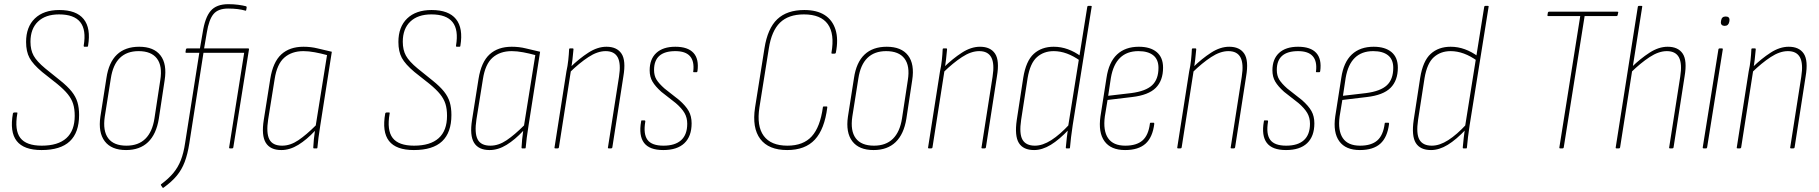

<svg xmlns="http://www.w3.org/2000/svg" viewBox="-20 -711 8717 920"><path d="M179 8Q94 8 60 -35.5Q26 -79 42 -168Q44 -172 48 -172H60Q65 -172 63 -167Q49 -87 77.5 -50Q106 -13 180 -13Q258 -13 298 -49Q338 -85 338 -156Q338 -189 330.5 -213Q323 -237 305 -259.5Q287 -282 254 -309L182 -366Q138 -403 121.5 -433.5Q105 -464 105 -510Q105 -582 147 -622.5Q189 -663 264 -663Q346 -663 381 -619.5Q416 -576 402 -492Q402 -487 397 -487H384Q381 -487 381 -492Q394 -568 364.5 -605Q335 -642 263 -642Q198 -642 162 -607.5Q126 -573 126 -511Q126 -472 141 -444.5Q156 -417 197 -383L269 -325Q304 -297 323.5 -272.5Q343 -248 351 -221.5Q359 -195 359 -160Q359 -76 314.5 -34Q270 8 179 8Z M584 8Q514 8 482 -34Q450 -76 461 -152L490 -337Q501 -412 540.5 -449.5Q580 -487 647 -487Q717 -487 749 -445.5Q781 -404 769 -327L741 -142Q729 -68 689.5 -30Q650 8 584 8ZM586 -13Q643 -13 676.5 -46Q710 -79 720 -143L748 -327Q759 -395 732 -430.5Q705 -466 644 -466Q588 -466 554.5 -433.5Q521 -401 511 -335L482 -152Q472 -84 498.5 -48.5Q525 -13 586 -13Z M955 -458 887 -23Q879 28 865 65Q851 102 827 131Q803 160 764 188Q761 191 759 188L751 176Q750 172 753 171Q788 145 810.5 118Q833 91 846.5 56.5Q860 22 867 -26L935 -458H872Q868 -458 869 -463L871 -475Q872 -479 877 -479H938L951 -554Q962 -627 989.5 -659Q1017 -691 1074 -691Q1100 -691 1122 -688Q1144 -685 1159 -681Q1162 -680 1162 -675L1160 -664Q1160 -659 1156 -660Q1139 -665 1118.5 -667.5Q1098 -670 1073 -670Q1025 -670 1003 -643.5Q981 -617 971 -555L958 -479H1169Q1174 -479 1173 -474L1098 -5Q1097 0 1092 0H1082Q1077 0 1078 -5L1150 -458Z M1328 8Q1275 8 1253.5 -27Q1232 -62 1244 -137L1275 -333Q1288 -414 1328 -450.5Q1368 -487 1434 -487Q1470 -487 1502 -479Q1534 -471 1570 -463L1515 -112Q1509 -75 1506 -50.5Q1503 -26 1501 -4Q1501 0 1498 0H1484Q1481 0 1481 -4Q1482 -23 1484 -44Q1486 -65 1489 -84Q1450 -42 1409.5 -17Q1369 8 1328 8ZM1332 -13Q1371 -13 1409.5 -39Q1448 -65 1493 -110L1547 -447Q1518 -455 1488.5 -460.5Q1459 -466 1434 -466Q1378 -466 1342.5 -435Q1307 -404 1296 -332L1265 -139Q1255 -74 1270.5 -43.5Q1286 -13 1332 -13Z M1963 8Q1878 8 1844 -35.5Q1810 -79 1826 -168Q1828 -172 1832 -172H1844Q1849 -172 1847 -167Q1833 -87 1861.5 -50Q1890 -13 1964 -13Q2042 -13 2082 -49Q2122 -85 2122 -156Q2122 -189 2114.5 -213Q2107 -237 2089 -259.5Q2071 -282 2038 -309L1966 -366Q1922 -403 1905.5 -433.5Q1889 -464 1889 -510Q1889 -582 1931 -622.5Q1973 -663 2048 -663Q2130 -663 2165 -619.5Q2200 -576 2186 -492Q2186 -487 2181 -487H2168Q2165 -487 2165 -492Q2178 -568 2148.5 -605Q2119 -642 2047 -642Q1982 -642 1946 -607.5Q1910 -573 1910 -511Q1910 -472 1925 -444.5Q1940 -417 1981 -383L2053 -325Q2088 -297 2107.5 -272.5Q2127 -248 2135 -221.5Q2143 -195 2143 -160Q2143 -76 2098.5 -34Q2054 8 1963 8Z M2326 8Q2273 8 2251.5 -27Q2230 -62 2242 -137L2273 -333Q2286 -414 2326 -450.5Q2366 -487 2432 -487Q2468 -487 2500 -479Q2532 -471 2568 -463L2513 -112Q2507 -75 2504 -50.5Q2501 -26 2499 -4Q2499 0 2496 0H2482Q2479 0 2479 -4Q2480 -23 2482 -44Q2484 -65 2487 -84Q2448 -42 2407.5 -17Q2367 8 2326 8ZM2330 -13Q2369 -13 2407.5 -39Q2446 -65 2491 -110L2545 -447Q2516 -455 2486.5 -460.5Q2457 -466 2432 -466Q2376 -466 2340.5 -435Q2305 -404 2294 -332L2263 -139Q2253 -74 2268.5 -43.5Q2284 -13 2330 -13Z M2897 0Q2892 0 2893 -4L2946 -343Q2956 -406 2940 -436Q2924 -466 2882 -466Q2843 -466 2799.5 -437.5Q2756 -409 2710 -364L2713 -389Q2755 -430 2799 -458.5Q2843 -487 2886 -487Q2936 -487 2958 -454Q2980 -421 2967 -345L2914 -4Q2913 0 2908 0ZM2641 0Q2636 0 2637 -4L2694 -368Q2700 -395 2703 -423Q2706 -451 2707 -475Q2707 -479 2711 -479H2725Q2728 -479 2728 -475Q2726 -451 2723 -425.5Q2720 -400 2716 -380V-375L2658 -4Q2657 0 2652 0Z M3158 8Q3092 8 3066 -26.5Q3040 -61 3052 -129Q3052 -134 3055 -134H3068Q3073 -134 3072 -128Q3062 -69 3082.5 -41Q3103 -13 3159 -13Q3215 -13 3244 -39.5Q3273 -66 3273 -118Q3273 -147 3260 -169.5Q3247 -192 3218 -217L3149 -271Q3120 -297 3106.5 -320Q3093 -343 3093 -374Q3093 -428 3125 -457.5Q3157 -487 3216 -487Q3276 -487 3303 -457.5Q3330 -428 3322 -370Q3321 -365 3318 -365H3305Q3300 -365 3302 -370Q3313 -466 3216 -466Q3114 -466 3114 -376Q3114 -349 3125.5 -330Q3137 -311 3164 -287L3234 -232Q3266 -204 3280 -179Q3294 -154 3294 -120Q3294 -58 3259.5 -25Q3225 8 3158 8Z M3752 8Q3663 8 3623 -45Q3583 -98 3598 -196L3643 -479Q3658 -575 3704.5 -619Q3751 -663 3834 -663Q3894 -663 3931.5 -639Q3969 -615 3983.5 -569Q3998 -523 3985 -458Q3984 -454 3979 -454H3967Q3963 -454 3964 -458Q3980 -549 3946.5 -595.5Q3913 -642 3832 -642Q3758 -642 3717.5 -602.5Q3677 -563 3664 -479L3619 -197Q3605 -107 3639.5 -60Q3674 -13 3753 -13Q3829 -13 3869.5 -57.5Q3910 -102 3923 -197Q3923 -201 3928 -201H3940Q3945 -201 3944 -196Q3931 -92 3884.5 -42Q3838 8 3752 8Z M4166 8Q4096 8 4064 -34Q4032 -76 4043 -152L4072 -337Q4083 -412 4122.5 -449.5Q4162 -487 4229 -487Q4299 -487 4331 -445.5Q4363 -404 4351 -327L4323 -142Q4311 -68 4271.5 -30Q4232 8 4166 8ZM4168 -13Q4225 -13 4258.5 -46Q4292 -79 4302 -143L4330 -327Q4341 -395 4314 -430.5Q4287 -466 4226 -466Q4170 -466 4136.5 -433.5Q4103 -401 4093 -335L4064 -152Q4054 -84 4080.5 -48.5Q4107 -13 4168 -13Z M4687 0Q4682 0 4683 -4L4736 -343Q4746 -406 4730 -436Q4714 -466 4672 -466Q4633 -466 4589.5 -437.5Q4546 -409 4500 -364L4503 -389Q4545 -430 4589 -458.5Q4633 -487 4676 -487Q4726 -487 4748 -454Q4770 -421 4757 -345L4704 -4Q4703 0 4698 0ZM4431 0Q4426 0 4427 -4L4484 -368Q4490 -395 4493 -423Q4496 -451 4497 -475Q4497 -479 4501 -479H4515Q4518 -479 4518 -475Q4516 -451 4513 -425.5Q4510 -400 4506 -380V-375L4448 -4Q4447 0 4442 0Z M4935 8Q4883 8 4862 -26Q4841 -60 4852 -136L4883 -338Q4896 -419 4933.5 -453Q4971 -487 5029 -487Q5064 -487 5097 -475Q5130 -463 5161 -440L5157 -419Q5092 -466 5029 -466Q4981 -466 4948.5 -437Q4916 -408 4904 -337L4873 -137Q4863 -70 4879.5 -41.5Q4896 -13 4939 -13Q4976 -13 5017.5 -39.5Q5059 -66 5105 -116L5102 -91Q5056 -42 5015 -17Q4974 8 4935 8ZM5090 0Q5087 0 5087 -4Q5089 -27 5092 -53Q5095 -79 5098 -99V-104L5190 -679Q5191 -683 5196 -683H5207Q5212 -683 5211 -679L5120 -111Q5115 -79 5112 -52.5Q5109 -26 5107 -4Q5107 0 5104 0Z M5371 8Q5303 8 5272.5 -34Q5242 -76 5253 -153L5282 -338Q5293 -413 5332.5 -450Q5372 -487 5437 -487Q5492 -487 5522.5 -461.5Q5553 -436 5553 -387Q5553 -325 5518 -290Q5483 -255 5404 -246L5287 -232L5274 -153Q5265 -85 5289.5 -49Q5314 -13 5372 -13Q5426 -13 5454.5 -38Q5483 -63 5490 -119Q5490 -123 5494 -123H5507Q5511 -123 5511 -118Q5503 -53 5469 -22.5Q5435 8 5371 8ZM5290 -252 5401 -265Q5470 -274 5500.5 -302.5Q5531 -331 5531 -386Q5531 -426 5506 -446Q5481 -466 5435 -466Q5380 -466 5347 -434Q5314 -402 5303 -338Z M5881 0Q5876 0 5877 -4L5930 -343Q5940 -406 5924 -436Q5908 -466 5866 -466Q5827 -466 5783.5 -437.5Q5740 -409 5694 -364L5697 -389Q5739 -430 5783 -458.5Q5827 -487 5870 -487Q5920 -487 5942 -454Q5964 -421 5951 -345L5898 -4Q5897 0 5892 0ZM5625 0Q5620 0 5621 -4L5678 -368Q5684 -395 5687 -423Q5690 -451 5691 -475Q5691 -479 5695 -479H5709Q5712 -479 5712 -475Q5710 -451 5707 -425.5Q5704 -400 5700 -380V-375L5642 -4Q5641 0 5636 0Z M6142 8Q6076 8 6050 -26.5Q6024 -61 6036 -129Q6036 -134 6039 -134H6052Q6057 -134 6056 -128Q6046 -69 6066.5 -41Q6087 -13 6143 -13Q6199 -13 6228 -39.5Q6257 -66 6257 -118Q6257 -147 6244 -169.5Q6231 -192 6202 -217L6133 -271Q6104 -297 6090.5 -320Q6077 -343 6077 -374Q6077 -428 6109 -457.5Q6141 -487 6200 -487Q6260 -487 6287 -457.5Q6314 -428 6306 -370Q6305 -365 6302 -365H6289Q6284 -365 6286 -370Q6297 -466 6200 -466Q6098 -466 6098 -376Q6098 -349 6109.5 -330Q6121 -311 6148 -287L6218 -232Q6250 -204 6264 -179Q6278 -154 6278 -120Q6278 -58 6243.5 -25Q6209 8 6142 8Z M6496 8Q6428 8 6397.5 -34Q6367 -76 6378 -153L6407 -338Q6418 -413 6457.5 -450Q6497 -487 6562 -487Q6617 -487 6647.5 -461.5Q6678 -436 6678 -387Q6678 -325 6643 -290Q6608 -255 6529 -246L6412 -232L6399 -153Q6390 -85 6414.5 -49Q6439 -13 6497 -13Q6551 -13 6579.5 -38Q6608 -63 6615 -119Q6615 -123 6619 -123H6632Q6636 -123 6636 -118Q6628 -53 6594 -22.5Q6560 8 6496 8ZM6415 -252 6526 -265Q6595 -274 6625.5 -302.5Q6656 -331 6656 -386Q6656 -426 6631 -446Q6606 -466 6560 -466Q6505 -466 6472 -434Q6439 -402 6428 -338Z M6837 8Q6785 8 6764 -26Q6743 -60 6754 -136L6785 -338Q6798 -419 6835.5 -453Q6873 -487 6931 -487Q6966 -487 6999 -475Q7032 -463 7063 -440L7059 -419Q6994 -466 6931 -466Q6883 -466 6850.5 -437Q6818 -408 6806 -337L6775 -137Q6765 -70 6781.5 -41.5Q6798 -13 6841 -13Q6878 -13 6919.5 -39.5Q6961 -66 7007 -116L7004 -91Q6958 -42 6917 -17Q6876 8 6837 8ZM6992 0Q6989 0 6989 -4Q6991 -27 6994 -53Q6997 -79 7000 -99V-104L7092 -679Q7093 -683 7098 -683H7109Q7114 -683 7113 -679L7022 -111Q7017 -79 7014 -52.5Q7011 -26 7009 -4Q7009 0 7006 0Z M7456 0Q7451 0 7452 -5L7552 -634H7398Q7394 -634 7395 -639L7397 -651Q7398 -655 7403 -655H7730Q7735 -655 7734 -651L7731 -638Q7730 -634 7726 -634H7573L7473 -5Q7472 0 7467 0Z M7726 0Q7721 0 7722 -5L7828 -679Q7829 -683 7834 -683H7845Q7850 -683 7849 -679L7743 -5Q7742 0 7737 0ZM7982 0Q7977 0 7978 -4L8031 -343Q8041 -406 8025 -436Q8009 -466 7967 -466Q7928 -466 7884.5 -437.5Q7841 -409 7795 -364L7798 -389Q7840 -430 7884 -458.5Q7928 -487 7971 -487Q8021 -487 8043 -454Q8065 -421 8052 -345L7999 -4Q7998 0 7993 0Z M8144 0Q8138 0 8139 -5L8214 -474Q8215 -479 8220 -479H8231Q8236 -479 8235 -474L8160 -5Q8159 0 8155 0ZM8244 -587Q8235 -587 8230 -592Q8225 -597 8226 -606L8227 -613Q8230 -632 8249 -632Q8259 -632 8263.5 -627Q8268 -622 8267 -613L8266 -606Q8262 -587 8244 -587Z M8562 0Q8557 0 8558 -4L8611 -343Q8621 -406 8605 -436Q8589 -466 8547 -466Q8508 -466 8464.5 -437.5Q8421 -409 8375 -364L8378 -389Q8420 -430 8464 -458.5Q8508 -487 8551 -487Q8601 -487 8623 -454Q8645 -421 8632 -345L8579 -4Q8578 0 8573 0ZM8306 0Q8301 0 8302 -4L8359 -368Q8365 -395 8368 -423Q8371 -451 8372 -475Q8372 -479 8376 -479H8390Q8393 -479 8393 -475Q8391 -451 8388 -425.5Q8385 -400 8381 -380V-375L8323 -4Q8322 0 8317 0Z"/></svg>

Font: Sofia Sans Condensed Thin
Style: Italic
Weight: 250
Italic angle: -9°
Version: Version 4.100